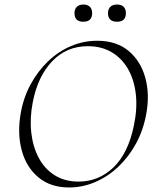

<svg xmlns="http://www.w3.org/2000/svg" viewBox="-20 -816 690 848"><path d="M285 12Q204 12 150.5 -32Q97 -76 76.5 -150Q56 -224 71 -313Q83 -384 115 -443Q147 -502 192.5 -545.5Q238 -589 293.5 -612.5Q349 -636 409 -636Q494 -636 547.5 -591.5Q601 -547 621.5 -473.5Q642 -400 626 -313Q613 -241 580.5 -181.5Q548 -122 501.5 -78.5Q455 -35 399.5 -11.5Q344 12 285 12ZM327 -14Q416 -14 481 -76.5Q546 -139 571 -260Q587 -335 580 -399Q573 -463 545.5 -511Q518 -559 473 -585.5Q428 -612 368 -612Q274 -612 210.5 -545.5Q147 -479 125 -366Q111 -295 118 -231.5Q125 -168 151 -119Q177 -70 221.5 -42Q266 -14 327 -14ZM497 -720Q457 -720 457 -758Q457 -776 467.5 -786Q478 -796 497 -796Q516 -796 526 -786Q536 -776 536 -758Q536 -720 497 -720ZM348 -720Q309 -720 309 -758Q309 -776 319.5 -786Q330 -796 348 -796Q367 -796 377 -786Q387 -776 387 -758Q387 -720 348 -720Z"/></svg>

Font: Cormorant Infant Light
Style: Italic
Weight: 300
Italic angle: -10°
Designer: Christian Thalmann (Catharsis Fonts)
Foundry: Catharsis Fonts
Version: Version 4.001